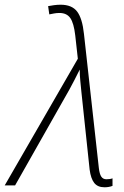

<svg xmlns="http://www.w3.org/2000/svg" viewBox="-65 -786 527 814"><path d="M378 8Q349 8 334.5 -10.5Q320 -29 315 -67L280 -397Q278 -419 275.5 -442.5Q273 -466 273 -491Q261 -467 250.5 -446.5Q240 -426 229 -406L-1 0H-45L265 -537L254 -636Q248 -688 233 -709.5Q218 -731 187 -731Q175 -731 164.5 -729Q154 -727 144 -725L139 -760Q149 -762 163.5 -764Q178 -766 192 -766Q240 -766 262 -737Q284 -708 291 -642L354 -74Q357 -48 364.5 -37Q372 -26 386 -26Q394 -26 400.5 -27Q407 -28 412 -30V2Q397 8 378 8Z"/></svg>

Font: Noto Sans Disp ExtLt
Style: Italic
Weight: 200
Italic angle: -12°
Designer: Monotype Design Team
Foundry: Monotype Imaging Inc.
Version: Version 2.000;GOOG;noto-source:20170915:90ef993387c0